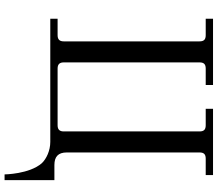

<svg xmlns="http://www.w3.org/2000/svg" viewBox="-76 -676 952 840"><g transform="rotate(90 400.0 -256.0)"><path d="M62 0H601C639 0 675 17 694 37C742 92 743 200 743 200H768V-18H702C666 -18 647 -34 647 -72V-653C647 -672 655 -680 674 -680H746V-712H456V-680H528C547 -680 555 -672 555 -653V-59C555 -41 547 -32 528 -32H280C261 -32 253 -41 253 -59V-653C253 -672 261 -680 280 -680H352V-712H62V-680H134C153 -680 161 -672 161 -653V-59C161 -41 153 -32 134 -32H62Z"/></g></svg>

Font: Old Standard
Style: Regular
Weight: 400
Designer: Alexey Kryukov <alexios@thessalonica.org.ru>
Version: Version 2.0